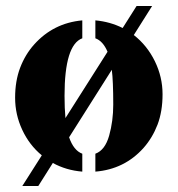

<svg xmlns="http://www.w3.org/2000/svg" viewBox="-20 -559 592 639"><path d="M253.9 -431.6Q194.8 -409.7 194.8 -240.2Q194.8 -198.7 197.8 -166L337.9 -386.7Q322.8 -422.4 297.4 -431.6V-491.2Q346.2 -486.8 388.2 -465.8L434.6 -539.1H486.3L425.3 -442.4Q469.7 -407.7 495.4 -355.2Q521 -302.7 521 -245.4Q521 -188 504.2 -144Q487.3 -100.1 457.5 -66.4Q394 4.4 297.4 12.2V-47.4Q329.6 -59.1 343.3 -107.7Q356.9 -156.2 356.9 -210.9Q356.9 -289.6 352.1 -326.7L210 -102.1Q225.1 -58.1 253.9 -47.4V12.2Q200.2 7.8 155.8 -16.6L107.4 60.1H54.2L119.1 -42Q77.6 -76.2 54 -127Q30.3 -177.7 30.3 -233.6Q30.3 -289.6 47.1 -333.7Q64 -377.9 93.8 -411.1Q157.7 -482.4 253.9 -491.2Z"/></svg>

Font: Stardos Stencil
Style: Bold
Weight: 700
Designer: vernon adams
Foundry: vernon adams
Version: Version 1.000